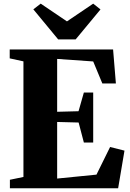

<svg xmlns="http://www.w3.org/2000/svg" viewBox="-20 -1008 697 1028"><path d="M105.5 -60.5V-679.5L32 -695.5V-743H585.5L600.5 -561H528L479 -679L286 -692.5V-409.5L400.5 -412.5L429 -512.5H479V-245H429L401 -352L286 -355V-52L496.5 -73L569.5 -221L646.5 -201.5L612.5 0H33V-45.5ZM291.5 -797 158.5 -958 198 -988.5 338.5 -893.5 479 -988.5 518 -957.5 385 -797Z"/></svg>

Font: Merriweather 72pt Black
Style: Regular
Weight: 900
Version: Version 2.100